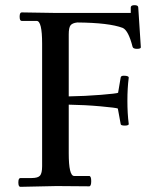

<svg xmlns="http://www.w3.org/2000/svg" viewBox="-20 -721 591 743"><path d="M525 -538Q525 -532 510 -532Q495 -532 493 -540Q477 -603 455 -613Q402 -633 279 -634Q260 -632 253 -623Q246 -614 246 -588V-348Q309 -349 370.5 -354Q432 -359 437 -362L447 -421Q448 -428 459 -428Q480 -428 478 -419Q473 -380 473 -331Q473 -282 478 -243Q480 -235 463.5 -235Q447 -235 447 -241L436 -301Q430 -304 369.5 -309.5Q309 -315 246 -316V-128Q246 -40 267 -40H325Q333 -40 333 -20Q333 0 325 0L199 -1L59 2Q51 2 51 -15Q51 -32 59 -32H102Q127 -32 135 -41.5Q143 -51 143 -78V-552Q143 -640 122 -640H64Q56 -640 56 -656.5Q56 -673 64 -673L190 -671H486V-692Q486 -701 500.5 -701Q515 -701 515 -692Z"/></svg>

Font: Sedan
Style: Regular
Weight: 400
Designer: Sebastian Salazar
Foundry: Sebastian Salazar
Version: Version 1.001